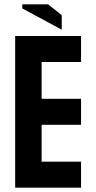

<svg xmlns="http://www.w3.org/2000/svg" viewBox="-20 -866 444 886"><path d="M50 -700H354V-580H172V-410H354V-290H172V-120H354V0H50ZM83 -827V-846H202L265 -796V-729Z"/></svg>

Font: Tschichold
Style: Bold
Weight: 700
Designer: Peter Wiegel
Foundry: Peter Wiegel
Version: Version 1.000; ttfautohint (v1.3)